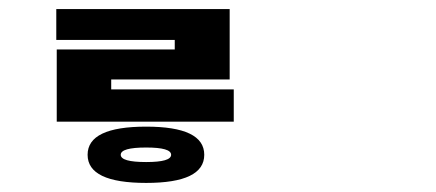

<svg xmlns="http://www.w3.org/2000/svg" viewBox="-20 -798 960 423"><path d="M302 -441Q357 -441 357 -457Q357 -473 302 -473Q246 -473 246 -457Q246 -441 302 -441ZM302 -519Q430 -519 430 -457Q430 -395 302 -395Q173 -395 173 -457Q173 -519 302 -519ZM225 -601H495V-530H105V-689H365V-710H104V-778H486V-623H225Z"/></svg>

Font: Noto Sans Korean Bold
Style: Bold
Weight: 700
Designer: Ryoko NISHIZUKA  (kana & ideographs); Paul D. Hunt (Latin, Greek & Cyrillic); Wenlong ZHANG  (bopomofo); Sandoll Communi
Foundry: Adobe Systems Incorporated
Version: Version 1.000;PS 1;hotconv 1.0.78;makeotf.lib2.5.61930